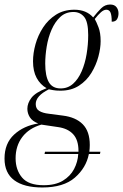

<svg xmlns="http://www.w3.org/2000/svg" viewBox="-50 -589 544 849"><path d="M137 240Q56 240 13 208Q-30 176 -30 112Q-30 45 12.5 6Q55 -33 119 -43Q93 -53 82 -70.5Q71 -88 71 -108Q71 -133 89 -156.5Q107 -180 156 -199Q128 -215 112 -244.5Q96 -274 96 -318Q96 -354 107 -393.5Q118 -433 140.5 -467.5Q163 -502 197.5 -524Q232 -546 279 -546Q332 -546 362 -512Q380 -535 397 -552Q414 -569 437 -569Q456 -569 465 -557.5Q474 -546 474 -530Q474 -515 467.5 -504Q461 -493 444 -493Q444 -522 438.5 -534Q433 -546 420 -546Q409 -546 396.5 -535Q384 -524 369 -505Q376 -493 385.5 -468.5Q395 -444 395 -407Q395 -376 385 -338.5Q375 -301 354 -266.5Q333 -232 299 -210Q265 -188 217 -188Q197 -188 184.5 -190.5Q172 -193 166 -194Q108 -165 108 -129Q108 -108 123.5 -98.5Q139 -89 166 -86L227 -78Q285 -71 316 -39.5Q347 -8 347 52Q347 67 345 82H394L392 92H343Q331 153 281 196.5Q231 240 137 240ZM218 -198Q250 -198 273 -218.5Q296 -239 311 -273.5Q326 -308 333 -350Q340 -392 340 -434Q340 -493 322 -514.5Q304 -536 275 -536Q240 -536 216.5 -514Q193 -492 178 -457.5Q163 -423 156.5 -383Q150 -343 150 -308Q150 -253 166 -225.5Q182 -198 218 -198ZM147 92 149 82H297V78Q297 30 273.5 4.5Q250 -21 207 -27L133 -38Q78 -22 48.5 17Q19 56 19 111Q19 162 47.5 196Q76 230 143 230Q195 230 228 210Q261 190 277.5 158.5Q294 127 296 92Z"/></svg>

Font: Noto Serif Display ExtraCondensed Light
Style: Italic
Weight: 300
Width: 2
Italic angle: -12°
Designer: Monotype Design Team
Foundry: Monotype Imaging Inc.
Version: Version 2.009